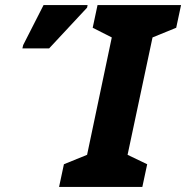

<svg xmlns="http://www.w3.org/2000/svg" viewBox="-20 -734 731 754"><path d="M212 0H539L558 -89L481 -126L579 -587L672 -625L691 -714H363L344 -625L419 -587L322 -126L231 -89ZM68 -544H173L322 -704L324 -714H151L71 -557Z"/></svg>

Font: Noto Sans SemiCondensed ExtraBold
Style: Italic
Weight: 800
Width: 4
Italic angle: -12°
Designer: Monotype Design Team
Foundry: Monotype Imaging Inc.
Version: Version 2.013